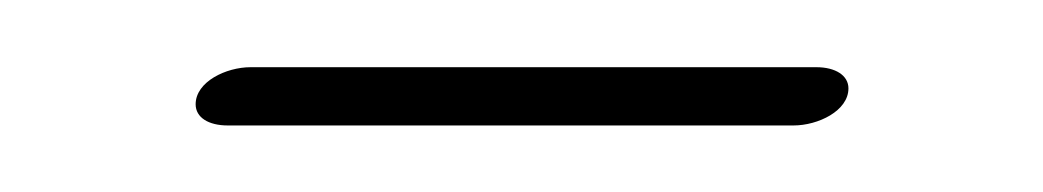

<svg xmlns="http://www.w3.org/2000/svg" viewBox="-20 -596 315 58"><path d="M39.1 -564.5C39.1 -560.5 43 -558.1 48.8 -558.1H219.7C227.1 -558.1 236.3 -562.5 236.3 -569.3C236.3 -573.2 232.4 -575.7 226.6 -575.7H55.7C48.3 -575.7 39.1 -571.3 39.1 -564.5Z"/></svg>

Font: WireWyrm
Style: Light
Weight: 200
Version: Version 001.000